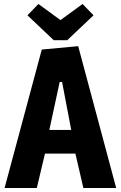

<svg xmlns="http://www.w3.org/2000/svg" viewBox="-20 -945 608 965"><path d="M373 -713 564 0H399L359 -173H206L165 0H3L190 -696ZM280 -533 228 -292H338L292 -533ZM395 -925 450 -868 318 -743H250L118 -868L173 -925L284 -844Z"/></svg>

Font: Magra
Style: Bold
Weight: 600
Designer: Viviana Monsalve
Foundry: Viviana Monsalve
Version: Version 1.001